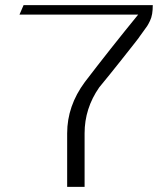

<svg xmlns="http://www.w3.org/2000/svg" viewBox="-20 -729 653 749"><path d="M56 -672 72 -709H576Q576 -690 573.5 -675Q571 -660 565 -647.5Q559 -635 554.5 -628Q550 -621 539.5 -607Q529 -593 525 -587Q526 -587 505.5 -561Q485 -535 447 -487Q409 -439 367 -388Q310 -306 310 -209V0H242V-209Q242 -316 311 -409Q408 -536 519 -672Z"/></svg>

Font: Afta sans
Style: Regular
Weight: 400
Designer: par.qink
Foundry: Oriol Esparraguera Font
Version: Version 1.000